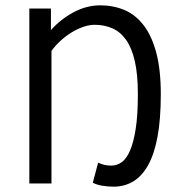

<svg xmlns="http://www.w3.org/2000/svg" viewBox="-20 -688 675 720"><path d="M406 12Q386 12 364 8.5Q342 5 328 -3L348 -78Q359 -73 370.5 -70Q382 -67 398 -67Q418 -67 436 -79.5Q454 -92 467.5 -123Q481 -154 489 -205.5Q497 -257 497 -335Q497 -409 485.5 -459Q474 -509 452.5 -539Q431 -569 401 -582Q371 -595 335 -595Q315 -595 293 -587.5Q271 -580 249.5 -567Q228 -554 208 -536Q188 -518 173 -497V0H90V-656H171V-575Q206 -615 255 -641.5Q304 -668 356 -668Q405 -668 446.5 -650.5Q488 -633 518.5 -593.5Q549 -554 566 -490.5Q583 -427 583 -335Q583 -240 570.5 -174Q558 -108 534.5 -67Q511 -26 478.5 -7Q446 12 406 12Z"/></svg>

Font: Giro Regular
Style: Regular
Weight: 400
Designer: Paul D. Hunt
Foundry: Adobe Systems Incorporated
Version: Version 1.000;PS 1.0;hotconv 1.0.88;makeotf.lib2.5.647800